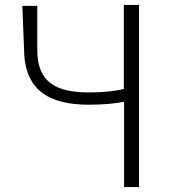

<svg xmlns="http://www.w3.org/2000/svg" viewBox="-20 -751 698 783"><path d="M78 -554C78 -384 178 -324 342 -324C404 -324 450 -329 486 -336V12H547V-731H485V-388C451 -380 404 -374 344 -374C210 -374 132 -414 132 -548V-727H71Z"/></svg>

Font: GenEiGothic-pro-Light
Style: Regular
Weight: 300
Designer: Ryoko NISHIZUKA (kana & ideographs); Paul D. Hunt (Latin, Greek & Cyrillic); Wenlong ZHANG (bopomofo); Sandoll Communica
Foundry: Adobe Systems Incorporated; o_tamon
Version: Version 1.000.140830